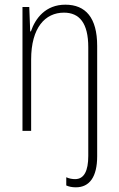

<svg xmlns="http://www.w3.org/2000/svg" viewBox="-20 -559 507 820"><path d="M304 241C362 241 395 197 395 108V-363C395 -483 346 -539 259 -539C175 -539 131 -481 112 -425H109L105 -529H76V0H113V-305C113 -441 173 -505 253 -505C319 -505 357 -461 357 -357V107C357 171 339 206 301 206C289 206 276 204 263 198V233C274 238 287 241 304 241Z"/></svg>

Font: Noto Sans Gurmukhi UI Condensed ExtraLight
Style: Regular
Weight: 200
Width: 3
Designer: Jelle Bosma - Monotype Design Team
Foundry: Monotype Imaging Inc.
Version: Version 2.004